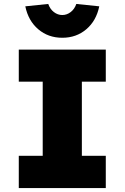

<svg xmlns="http://www.w3.org/2000/svg" viewBox="-20 -951 630 971"><path d="M75 0V-163H196V-538H75V-700H515V-538H394V-163H515V0ZM295 -760Q224 -760 173.5 -803Q123 -846 108 -919L224 -931Q233 -905 252.5 -890Q272 -875 295 -875Q318 -875 337.5 -890Q357 -905 366 -931L482 -919Q467 -846 416.5 -803Q366 -760 295 -760Z"/></svg>

Font: Lexend ExtraBold
Style: Regular
Weight: 800
Designer: Bonnie Shaver-Troup, Thomas Jockin
Foundry: Lexend
Version: Version 1.007; ttfautohint (v1.8.3)